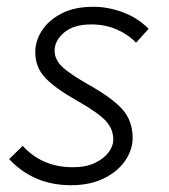

<svg xmlns="http://www.w3.org/2000/svg" viewBox="-20 -538 497 566"><path d="M7 -69 47 -108Q104 -45 195 -45Q234 -45 260.5 -58Q287 -71 300.5 -89.5Q314 -108 314 -126Q314 -158 291.5 -182Q269 -206 209 -240Q142 -278 113 -309Q84 -340 84 -384Q84 -418 104 -448.5Q124 -479 162 -498.5Q200 -518 255 -518Q299 -518 343 -501.5Q387 -485 418 -453L381 -412Q360 -435 325.5 -450.5Q291 -466 249 -466Q197 -466 169 -442Q141 -418 141 -389Q141 -363 162.5 -342Q184 -321 240 -289Q310 -250 340.5 -216Q371 -182 371 -131Q371 -97 349.5 -65Q328 -33 287 -12.5Q246 8 189 8Q79 8 7 -69Z"/></svg>

Font: Radio Canada Light
Style: Italic
Weight: 300
Italic angle: -12°
Designer: Charles Daoud, Etienne Aubert Bonn, Alexandre Saumier Demers, Jacques Le Bailly
Foundry: Radio-Canada
Version: Version 2.104; ttfautohint (v1.8.4.7-5d5b);gftools[0.9.28.de